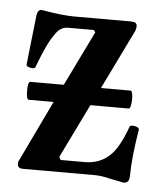

<svg xmlns="http://www.w3.org/2000/svg" viewBox="-40 -461 426 510"><g transform="rotate(5 173.0 -206.0)"><path d="M38.1 -184.1Q31.2 -184.1 31.2 -208Q31.2 -231.9 38.1 -231.9H127L198.2 -377.9L193.8 -383.8H125Q103.5 -383.8 89.8 -360.8Q72.3 -337.9 47.9 -272Q46.4 -268.6 40.3 -268.6Q34.2 -268.6 28.8 -271Q23.4 -273.4 23.9 -276.9L38.1 -404.8Q39.6 -424.8 50.8 -424.8Q106.4 -415 138.2 -415H291Q306.2 -415 306.2 -403.8Q306.2 -399.9 304.2 -392.1L226.1 -231.9H305.2Q309.1 -231.9 310.5 -220Q312 -208 310.1 -196Q308.1 -184.1 304.2 -184.1H202.1L131.8 -40L136.2 -32.2H200.2Q238.3 -32.2 264.4 -55.2Q290.5 -78.1 311 -137.2Q313.5 -139.6 319.1 -139.6Q324.7 -139.6 330.6 -137Q336.4 -134.3 335.9 -130.9Q323.2 -51.8 323.2 -6.8Q323.2 13.2 308.1 13.2Q306.6 13.2 271 5.9Q248 0 230 0H38.1Q23.9 0 23.9 -12.2Q23.9 -19.5 27.8 -24.9L104 -184.1Z"/></g></svg>

Font: Junicode SmCond Medium
Style: Regular
Weight: 500
Width: 4
Designer: Peter S. Baker
Version: Version 2.206